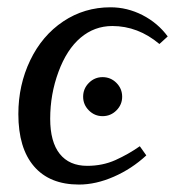

<svg xmlns="http://www.w3.org/2000/svg" viewBox="-20 -491 486 521"><path d="M29.8 -181.6Q29.8 -260.3 62 -327.4Q94.2 -394.5 151.6 -432.9Q209 -471.2 279.8 -471.2Q325.2 -471.2 366.7 -450Q408.2 -428.7 435.1 -392.1L412.6 -371.6Q354.5 -420.4 284.7 -420.4Q236.3 -420.4 198.7 -388.7Q161.1 -356.9 138.7 -296.1Q116.2 -235.4 116.2 -168.9Q116.2 -106 142.1 -73.5Q168 -41 216.8 -41Q258.3 -41 293.2 -56.6Q328.1 -72.3 359.4 -94.2L377 -69.3Q337.4 -32.7 288.8 -11.5Q240.2 9.8 194.3 9.8Q114.7 9.8 72.3 -39.6Q29.8 -88.9 29.8 -181.6ZM311.5 -228.5Q311.5 -207 295.9 -191.4Q280.3 -175.8 258.3 -175.8Q236.8 -175.8 221.2 -191.4Q205.6 -207 205.6 -228.5Q205.6 -250.5 221.2 -266.1Q236.8 -281.7 258.3 -281.7Q280.3 -281.7 295.9 -266.1Q311.5 -250.5 311.5 -228.5Z"/></svg>

Font: Tinos
Style: Italic
Weight: 400
Italic angle: -16.333°
Designer: Steve Matteson
Foundry: Monotype Imaging Inc.
Version: Version 1.32